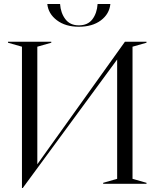

<svg xmlns="http://www.w3.org/2000/svg" viewBox="-20 -921 774 962"><path d="M90 -687 20 -707V-712H237V-707L167 -687V-98L606 -712H714V-707L644 -687V-25L714 -5V0H497V-5L567 -25V-623L94 21H90ZM217 -901H281Q284 -856 307.5 -825Q331 -794 375 -794Q420 -794 443 -824.5Q466 -855 469 -901H533Q528 -851 485.5 -819Q443 -787 375 -787Q308 -787 265 -819.5Q222 -852 217 -901Z"/></svg>

Font: Nyght Serif Light
Style: Regular
Weight: 300
Designer: Maksym Kobuzan
Version: Version 0.410